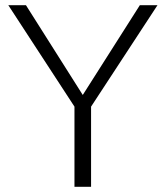

<svg xmlns="http://www.w3.org/2000/svg" viewBox="-20 -720 639 740"><path d="M267 0V-309L12 -700H80L299 -354L519 -700H587L331 -309V0Z"/></svg>

Font: Panamera
Style: Regular
Weight: 400
Designer: Bastien Sozeau
Foundry: NBR — Bastien Sozeau
Version: Version 3.002; ttfautohint (v1.8.4.7-5d5b);gftools[0.9.33]